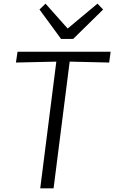

<svg xmlns="http://www.w3.org/2000/svg" viewBox="-20 -1030 625 1050"><path d="M200 0 288 -693 67 -688 76 -747H585L577 -688L361 -693L273 0ZM314 -817 196 -978 229 -1010 350 -874 513 -1010 544 -978 380 -817Z"/></svg>

Font: Koeln Type Sans Light
Style: Italic
Weight: 300
Italic angle: -7.5°
Designer: Eben Sorkin
Foundry: Eben Sorkin
Version: Version 2.001